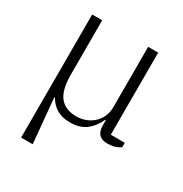

<svg xmlns="http://www.w3.org/2000/svg" viewBox="-166 -637 915 962"><g transform="rotate(30 291.0 -156.0)"><path d="M91 -512H149V-199Q149 -109 181 -69.5Q213 -30 277 -30Q305 -30 330 -39.5Q355 -49 374 -66.5Q393 -84 404 -108.5Q415 -133 415 -164V-512H473V-37H554V-12Q526 10 478 10Q415 10 415 -58V-87H411Q391 -42 356 -15Q321 12 264 12Q177 12 138 -58H134L158 200H91Z"/></g></svg>

Font: IBM Plex Serif Light
Style: Regular
Weight: 300
Designer: Mike Abbink, Paul van der Laan, Pieter van Rosmalen
Foundry: Bold Monday
Version: Version 3.001